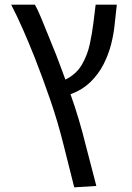

<svg xmlns="http://www.w3.org/2000/svg" viewBox="-20 -613 569 825"><path d="M299 192 254 13Q229 -88 196.5 -182.5Q164 -277 129 -366Q104 -429 78 -488Q52 -547 28 -593H130Q141 -574 156 -538Q171 -502 188 -459.5Q205 -417 221 -378Q231 -352 241 -325Q251 -298 261 -271Q308 -294 332 -335.5Q356 -377 366 -424Q376 -471 381 -512L391 -593H482L472 -502Q468 -464 457 -421Q446 -378 424.5 -336Q403 -294 368.5 -260.5Q334 -227 283 -208Q302 -155 318.5 -99.5Q335 -44 349 13L394 186Z"/></svg>

Font: Go Noto Current
Style: Regular
Weight: 400
Designer: Monotype Design Team
Foundry: Monotype Imaging Inc.
Version: Version 2.007; ttfautohint (v1.8) -l 8 -r 50 -G 200 -x 14 -D